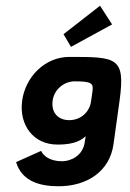

<svg xmlns="http://www.w3.org/2000/svg" viewBox="-20 -495 452 668"><path d="M396 -145C417 -297 385 -297 221 -297C137 -297 68 -228 57 -144C46 -60 96 8 180 8C219 8 254 2 278 -21L275 -1C268 49 224 66 196 66C153 66 131 47 123 30L36 69C57 139 124 153 184 153C282 153 362 102 375 6ZM163 -144C168 -184 203 -212 240 -212C299 -212 305 -205 302 -179L297 -144C292 -104 260 -77 221 -77C181 -77 158 -104 163 -144ZM201 -376 227 -332 370 -410 328 -475Z"/></svg>

Font: Hussar Tani
Style: Kurs
Weight: 700
Foundry: Cannot Into Space Fonts
Version: Version 0.92